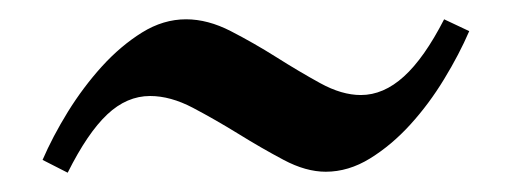

<svg xmlns="http://www.w3.org/2000/svg" viewBox="-20 -410 528 198"><path d="M463.9 -377.9Q453.6 -354 438 -328.4Q422.4 -302.7 403.1 -281.5Q383.8 -260.3 361.6 -246.6Q339.4 -232.9 315.9 -232.9Q295.4 -232.9 272.5 -245.1Q249.5 -257.3 225.8 -272Q202.1 -286.6 179 -298.8Q155.8 -311 134.8 -311Q110.8 -311 90.6 -292Q70.3 -272.9 49.8 -231.9L23.9 -245.1Q34.2 -269 50 -294.7Q65.9 -320.3 85.2 -341.6Q104.5 -362.8 126.5 -376.5Q148.4 -390.1 171.9 -390.1Q194.3 -390.1 218 -377.9Q241.7 -365.7 264.9 -351.1Q288.1 -336.4 310.3 -324.2Q332.5 -312 352.1 -312Q375.5 -312 396.5 -331.1Q417.5 -350.1 438 -390.1L463.9 -377.9Z"/></svg>

Font: GentiumAlt
Style: Regular
Weight: 400
Designer: J. Victor Gaultney
Version: Version 1.02; 2005; OFL release